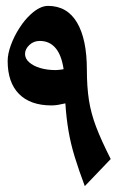

<svg xmlns="http://www.w3.org/2000/svg" viewBox="-20 -631 401 652"><path d="M268 1Q248 -52 234 -97.5Q220 -143 212.5 -187.5Q205 -232 202 -280Q189 -277 177.5 -275Q166 -273 155 -273Q83 -273 44.5 -312Q6 -351 6 -424Q6 -448 17 -478Q28 -508 46 -536Q64 -564 85 -583Q116 -611 143 -611Q208 -611 241.5 -554.5Q275 -498 275 -394Q275 -336 282 -291Q289 -246 306.5 -200Q324 -154 356 -91ZM170 -393Q176 -393 182.5 -394Q189 -395 196 -396Q189 -444 168.5 -468Q148 -492 115 -492Q94 -492 79.5 -478Q65 -464 65 -448Q65 -432 79 -419.5Q93 -407 116.5 -400Q140 -393 170 -393Z"/></svg>

Font: Noto Naskh Arabic
Style: Regular
Weight: 400
Designer: Monotype Design Team, David Williams, Mohamad Dakak and Nizar Qandah
Foundry: Monotype Imaging Inc.
Version: Version 2.013